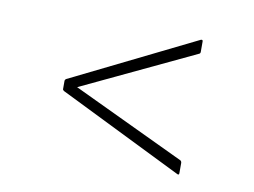

<svg xmlns="http://www.w3.org/2000/svg" viewBox="-47 -522 582 440"><g transform="rotate(10 244.5 -302.0)"><path d="M388 -146 100 -288Q97 -290 97 -292V-311Q97 -314 100 -316L388 -458Q393 -460 393 -455V-431Q393 -427 390 -426L128 -302L390 -178Q393 -176 393 -172V-149Q393 -143 388 -146Z"/></g></svg>

Font: Sofia Sans Cond ExtraLight
Style: Regular
Weight: 200
Width: 3
Designer: Botio Nikoltchev, Ani Petrova
Foundry: lettersoup
Version: Version 4.100; ttfautohint (v1.8.3)